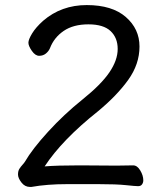

<svg xmlns="http://www.w3.org/2000/svg" viewBox="-20 -733 640 757"><path d="M368 -7H245Q165 -7 104 4H103H98Q78 4 64.5 -13.5Q51 -31 51 -45Q51 -59 56.5 -67.5Q62 -76 68 -82.5Q74 -89 78 -95Q107 -145 169.5 -213.5Q232 -282 305.5 -341Q379 -400 411.5 -448Q444 -496 444 -540Q444 -584 416 -610.5Q388 -637 328.5 -637Q269 -637 231 -611Q193 -585 177 -543Q172 -531 161 -522Q150 -513 134.5 -513Q119 -513 105.5 -532.5Q92 -552 92 -564.5Q92 -577 106.5 -601Q121 -625 150 -651Q222 -713 322 -713Q422 -713 476 -666Q530 -619 530 -549.5Q530 -480 485.5 -418Q441 -356 366 -294Q225 -182 156 -77Q206 -81 294 -81L440 -80L505 -81Q521 -81 533 -61Q545 -41 545 -22Q545 -13 540 -6Q535 1 524.5 1Q514 1 476.5 -3Q439 -7 368 -7Z"/></svg>

Font: Moon Stars Kai HW
Style: Bold
Weight: 700
Designer: GuiWonder
Version: Version 1.101